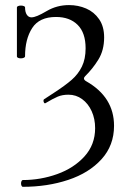

<svg xmlns="http://www.w3.org/2000/svg" viewBox="-20 -697 524 748"><path d="M62 17.6Q62 12.2 64 8.3Q65.9 4.4 68.8 4.4Q138.2 4.4 202.9 -18.8Q267.6 -42 309.1 -87.6Q350.6 -133.3 350.6 -197.8Q350.6 -233.9 337.2 -263.7Q323.7 -293.5 300 -310.8Q276.4 -328.1 246.6 -328.1Q223.1 -328.1 205.1 -320.6Q187 -313 156.7 -294.9Q153.8 -293.5 151.6 -296.9Q149.4 -300.3 149.4 -304.7Q149.4 -308.6 151.4 -310.1L189.5 -335Q233.9 -363.8 259.3 -386Q284.7 -408.2 299.1 -437.7Q313.5 -467.3 313.5 -508.8Q313.5 -569.3 282.5 -600.1Q251.5 -630.9 198.2 -630.9Q133.3 -630.9 105.5 -587.9Q77.6 -544.9 77.6 -477.5Q77.6 -474.1 72.8 -471.9Q67.9 -469.7 61 -469.7Q54.7 -469.7 50.3 -471.7Q45.9 -473.6 45.9 -477.5V-668.5Q45.9 -671.4 50.5 -673.3Q55.2 -675.3 61.5 -675.3Q67.9 -675.3 72.8 -673.3Q77.6 -671.4 77.6 -668.5Q77.6 -649.9 84.5 -639.6Q91.3 -629.4 102.5 -629.4Q111.8 -629.4 126 -635.3Q140.1 -641.1 162.6 -654.3Q201.7 -677.2 249 -677.2Q284.7 -677.2 315.7 -663.8Q346.7 -650.4 366.2 -622.1Q385.7 -593.8 385.7 -551.3Q385.7 -501.5 363.5 -465.3Q341.3 -429.2 311.5 -399.9Q307.1 -395.5 307.1 -391.6Q307.1 -385.3 315.9 -380.4Q424.3 -318.8 424.3 -207Q424.3 -130.4 375.5 -76.7Q326.7 -22.9 245.6 3.9Q164.6 30.8 68.8 30.8Q65.9 30.8 64 26.9Q62 22.9 62 17.6Z"/></svg>

Font: JuniusX Light
Style: Regular
Weight: 300
Designer: Peter S. Baker
Foundry: Briery Creek Software
Version: Version 1.008